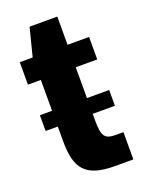

<svg xmlns="http://www.w3.org/2000/svg" viewBox="-123 -693 575 755"><g transform="rotate(-20 164.0 -315.0)"><path d="M306 -223V-289H213V-418H303V-512H213V-630H97L67 -512H13V-418H67V-289H16V-223H67V-160C67 -48 102 0 225 0H302V-114H272C224 -114 213 -128 213 -196V-223Z"/></g></svg>

Font: Decalotype
Style: Bold
Weight: 700
Designer: Alfredo Marco Pradil
Foundry: Alfredo Marco Pradil
Version: Version 1.0